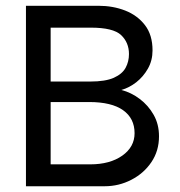

<svg xmlns="http://www.w3.org/2000/svg" viewBox="-20 -648 626 668"><path d="M70.3 0V-627.9H322.3Q373 -627.9 415.5 -611.3Q458 -594.7 484.4 -560.5Q510.7 -526.4 510.7 -472.7Q510.7 -437.5 494.6 -409.2Q478.5 -380.9 454.1 -361.8Q429.7 -342.8 402.3 -335Q436.5 -326.2 466.3 -303.7Q496.1 -281.2 514.6 -248.5Q533.2 -215.8 533.2 -173.8Q533.2 -123 506.8 -84Q480.5 -44.9 437 -22.5Q393.6 0 343.8 0ZM156.2 -76.2H293.9Q362.3 -76.2 405.3 -106.4Q448.2 -136.7 448.2 -184.6Q448.2 -236.3 408.2 -264.6Q368.2 -293 290 -293H156.2ZM156.2 -364.3H293.9Q346.7 -364.3 376 -377.4Q405.3 -390.6 417 -412.1Q428.7 -433.6 428.7 -460Q428.7 -500 401.4 -525.9Q374 -551.8 295.9 -551.8H156.2Z"/></svg>

Font: Padauk
Style: Regular
Weight: 400
Designer: Debbi Hosken, Becca Hirsbrunner Spalinger
Foundry: SIL International
Version: Version 5.003